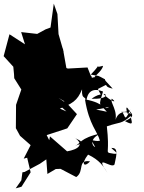

<svg xmlns="http://www.w3.org/2000/svg" viewBox="-22 -943 792 1053"><path d="M342 -332C283 -356 275 -367 290 -341C376 -374 402 -390 428 -453C424 -387 453 -428 451 -373C452 -449 494 -461 543 -441C518 -357 520 -381 564 -330C479 -350 492 -334 577 -357C543 -333 562 -377 444 -398C467 -256 513 -223 526 -171C490 -163 465 -196 500 -137C482 -141 466 -185 534 -212C412 -186 419 -152 389 -143C462 -165 399 -176 384 -190C446 -150 405 -123 346 -113L252 -195L248 -174L234 -202L347 -239L400 -317L350 -371L299 -406L332 -387L287 -382C305 -365 324 -349 342 -332ZM113 0 197 -45 232 -69 238 11 284 -16 310 -17 396 28C443 -3 400 -69 472 -58C442 -24 418 -40 461 -95C523 -66 547 -30 567 5C491 -108 589 -14 606 -41C621 -106 624 -132 589 -132C592 -122 657 -87 578 -104C558 -111 580 -107 564 -250C638 -276 641 -260 695 -307C697 -278 719 -248 663 -279C716 -302 707 -314 689 -334C657 -262 666 -322 643 -330C699 -323 704 -370 679 -318C667 -342 665 -388 700 -308C704 -324 622 -358 608 -270C629 -337 579 -380 591 -402C627 -375 585 -386 545 -428C561 -432 580 -399 480 -401C540 -446 539 -400 515 -455C597 -495 527 -471 596 -457C552 -504 553 -503 554 -508C505 -534 530 -523 476 -534C555 -616 477 -562 543 -582C539 -551 480 -515 503 -521C450 -512 498 -506 475 -530L458 -573L350 -567L342 -570L323 -677L299 -655L327 -659L299 -756L293 -866L273 -923L255 -792L228 -782L182 -757L94 -767L115 -700L30 -755L-2 -635L51 -577L55 -535L56 -514L95 -452L66 -368L65 -240L88 -198L146 -147L108 -73L127 -78L146 2L96 81L64 90L95 46L101 2Z"/></svg>

Font: Hussar Lance
Style: ExBd
Weight: 700
Foundry: Cannot Into Space Fonts, PlusOne Fonts
Version: Version 2.270